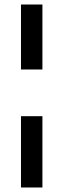

<svg xmlns="http://www.w3.org/2000/svg" viewBox="-20 -680 282 851"><path d="M73 151V-165H168V151ZM73 -372V-660H168V-372Z"/></svg>

Font: Bricolage Grotesque SemiCondensed Medium
Style: Regular
Weight: 500
Width: 4
Designer: Mathieu Triay
Foundry: Atelier Triay
Version: Version 1.001;gftools[0.9.33.dev8+g029e19f]